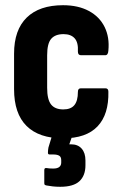

<svg xmlns="http://www.w3.org/2000/svg" viewBox="-20 -523 472 737"><path d="M222 8Q130 8 82 -39.5Q34 -87 34 -181V-317Q34 -408 82.5 -455.5Q131 -503 222 -503Q280 -503 321 -481Q362 -459 381.5 -419.5Q401 -380 396 -329Q395 -311 384 -311H291Q279 -311 279 -325Q281 -360 266.5 -376Q252 -392 224 -392Q192 -392 176.5 -374Q161 -356 161 -311V-186Q161 -141 176 -122Q191 -103 223 -103Q252 -103 265.5 -119.5Q279 -136 279 -170Q279 -184 290 -184H385Q396 -184 396 -171Q398 -84 354.5 -38Q311 8 222 8ZM211 194Q196 194 182.5 192.5Q169 191 159 189Q154 188 152 186.5Q150 185 150 180V130Q150 121 158 122Q163 123 170 123.5Q177 124 184 124Q200 124 207.5 118Q215 112 215 101V92Q215 79 207 74.5Q199 70 185 70H171Q164 70 164 64Q164 59 164.5 53Q165 47 166 43L190 -36Q193 -45 201 -45H261Q273 -45 268 -32L246 31H253Q279 31 293.5 47.5Q308 64 308 93V111Q308 151 285 172.5Q262 194 211 194Z"/></svg>

Font: Sofia Sans Condensed ExtraBold
Style: Regular
Weight: 800
Designer: Botio Nikoltchev, Ani Petrova
Foundry: lettersoup
Version: Version 4.101